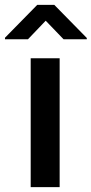

<svg xmlns="http://www.w3.org/2000/svg" viewBox="-56 -767 375 787"><path d="M188.5 0H69.8V-528.3H188.5ZM299.8 -611.3V-606H204.6L131.3 -682.1L58.6 -606H-35.6V-612.3L96.7 -747.1H166.5Z"/></svg>

Font: RobotoDraft Medium
Style: Regular
Weight: 500
Version: Version 2.001152; 2014